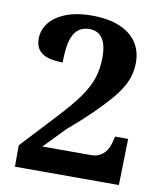

<svg xmlns="http://www.w3.org/2000/svg" viewBox="-82 -791 728 857"><g transform="rotate(10 282.5 -362.0)"><path d="M44 0V-97L190 -254Q250 -318 283.5 -365.5Q317 -413 330.5 -456Q344 -499 344 -549Q344 -589 334.5 -614Q325 -639 307.5 -651Q290 -663 266 -663Q233 -663 212 -644.5Q191 -626 182 -589Q173 -552 173 -495Q140 -495 111.5 -502Q83 -509 66 -528.5Q49 -548 49 -582Q49 -619 72.5 -651Q96 -683 145 -703.5Q194 -724 266 -724Q341 -724 392 -702.5Q443 -681 469 -642.5Q495 -604 495 -552Q495 -524 488.5 -497Q482 -470 465.5 -441Q449 -412 420 -378Q391 -344 347 -301Q303 -258 240 -204L149 -110H370Q401 -110 422.5 -128Q444 -146 453 -179L461 -210H520L515 0Z"/></g></svg>

Font: Noto Serif Myanmar
Style: Regular
Weight: 400
Designer: Ben Mitchell and the Monotype Design Team
Foundry: Monotype Imaging Inc.
Version: Version 2.106